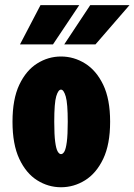

<svg xmlns="http://www.w3.org/2000/svg" viewBox="-20 -738 538 768"><path d="M224 11Q173 11 128.8 -16.8Q84.5 -44.5 57.2 -102.5Q30 -160.5 30 -251Q30 -341.5 57.2 -399Q84.5 -456.5 128.8 -484.2Q173 -512 224 -512Q275.5 -512 320.2 -484.2Q365 -456.5 392.8 -399Q420.5 -341.5 420.5 -251Q420.5 -160.5 392.8 -102.5Q365 -44.5 320.2 -16.8Q275.5 11 224 11ZM224 -121.5Q231.5 -121.5 237.5 -131.8Q243.5 -142 247.2 -170Q251 -198 251 -251Q251 -324.5 243 -352Q235 -379.5 224 -379.5Q213 -379.5 205 -353Q197 -326.5 197 -251Q197 -198.5 200.8 -170.5Q204.5 -142.5 210.8 -132Q217 -121.5 224 -121.5ZM237 -560.5 341 -717.5H498L362 -560.5ZM60 -560.5 142 -717.5H297L192 -560.5Z"/></svg>

Font: Trispace Condensed ExtraBold
Style: Regular
Weight: 800
Width: 3
Designer: Tyler Finck
Foundry: Etcetera Type Company
Version: Version 1.210; ttfautohint (v1.8.3)